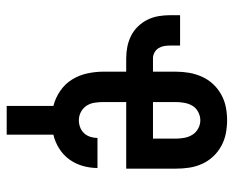

<svg xmlns="http://www.w3.org/2000/svg" viewBox="-84 -484 715 588"><g transform="rotate(90 274.0 -190.5)"><path d="M305 147V4Q281 -2 259.5 -16.5Q238 -31 224.5 -52.5Q211 -74 205.5 -99Q200 -124 200 -149V-219H159Q141 -219 123.5 -222.5Q106 -226 90 -234Q74 -242 61.5 -255Q49 -268 41 -284Q33 -300 30 -318Q27 -336 27 -353V-384H120V-353Q120 -344 121.5 -335Q123 -326 128 -318Q133 -310 141.5 -305.5Q150 -301 159 -301H200V-371Q200 -392 203.5 -412Q207 -432 215.5 -451Q224 -470 238 -485Q252 -500 270 -510Q288 -520 308 -524Q328 -528 349 -528Q369 -528 389.5 -524Q410 -520 428 -510Q446 -500 460 -485Q474 -470 482.5 -451Q491 -432 494 -412Q497 -392 497 -371V-219H293V-149Q293 -136 295 -122.5Q297 -109 304 -98Q311 -87 323 -80.5Q335 -74 349 -74Q360 -74 370.5 -78Q381 -82 388.5 -90Q396 -98 399.5 -109Q403 -120 403 -131H495Q495 -108 488.5 -85.5Q482 -63 468.5 -44.5Q455 -26 435 -13.5Q415 -1 393 4V147ZM405 -301V-371Q405 -384 402.5 -397.5Q400 -411 393 -422Q386 -433 374 -439.5Q362 -446 349 -446Q336 -446 323.5 -439.5Q311 -433 304.5 -422Q298 -411 295.5 -397.5Q293 -384 293 -371V-301Z"/></g></svg>

Font: Iosevka Semi-Condensed Medium
Style: Regular
Weight: 500
Monospace: yes
Designer: Belleve Invis
Foundry: Belleve Invis
Version: Version 27.3.5